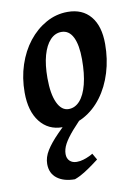

<svg xmlns="http://www.w3.org/2000/svg" viewBox="-82 -526 595 823"><g transform="rotate(-10 216.0 -115.0)"><path d="M163 12Q102 12 65.5 -34.5Q29 -81 29 -162Q29 -226 47.5 -282Q66 -338 99 -380Q132 -422 176 -446.5Q220 -471 270 -471Q334 -471 369.5 -428.5Q405 -386 405 -308Q405 -242 387 -183.5Q369 -125 336 -81Q303 -37 258.5 -12.5Q214 12 163 12ZM203 -60Q231 -60 252 -83.5Q273 -107 284.5 -152Q296 -197 296 -260Q296 -323 279 -357Q262 -391 229 -391Q201 -391 180 -368.5Q159 -346 147.5 -305Q136 -264 136 -206Q136 -137 154 -98.5Q172 -60 203 -60ZM285 174Q277 180 259.5 193Q242 206 220.5 219.5Q199 233 177 241Q129 241 100 219Q71 197 71 156Q71 127 89 98Q107 69 140.5 35Q174 1 219 -42H277Q233 1 206.5 31.5Q180 62 168 84.5Q156 107 156 128Q156 147 167.5 158Q179 169 198 169Q213 169 227.5 164.5Q242 160 253.5 154.5Q265 149 269 146Z"/></g></svg>

Font: Alegreya SemiBold
Style: Italic
Weight: 600
Italic angle: -7°
Designer: Juan Pablo del Peral
Foundry: Huerta Tipografica
Version: Version 2.009